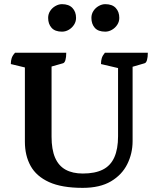

<svg xmlns="http://www.w3.org/2000/svg" viewBox="-20 -896 765 928"><path d="M379.7 12Q278.2 12 216.9 -16Q155.6 -44 128 -94Q100.3 -144 100.3 -211V-585.8L120 -565.2L32.3 -586.4Q32.3 -603.1 36.6 -615.6Q40.8 -628.1 52.7 -641H300.2Q300.2 -619.1 296.2 -605.6Q292.2 -592.1 284.2 -590.1L206.9 -568.1L229.2 -589.1V-235.3Q229.2 -173.5 246.2 -134Q263.2 -94.5 297 -75.9Q330.7 -57.3 380.2 -57.3Q439.5 -57.3 477 -76.3Q514.5 -95.2 532.5 -135.4Q550.6 -175.6 550.6 -237.3V-597.2L559.8 -564.9L468.1 -586.4Q468.1 -603.1 472.1 -615.6Q476.1 -628.1 487 -641H694.5Q694.5 -619.6 690.5 -605.9Q686.5 -592.1 678.5 -590.1L606.9 -569.2L620.9 -602.2V-214Q620.9 -154.5 595.2 -102.8Q569.6 -51.1 516.3 -19.5Q463 12 379.7 12ZM488.7 -743Q454.3 -743 438 -761.7Q421.8 -780.4 421.8 -809.5Q421.8 -828 431.5 -843Q441.2 -858 457 -866.9Q472.8 -875.9 488.7 -875.9Q522.3 -875.9 539.4 -857.5Q556.6 -839.1 556.6 -809.5Q556.6 -791.5 546.9 -776.5Q537.2 -761.4 521.4 -752.2Q505.7 -743 488.7 -743ZM279.6 -743Q245.7 -743 229.2 -761.7Q212.7 -780.4 212.7 -809.5Q212.7 -828 222.4 -843Q232.1 -858 247.9 -866.9Q263.7 -875.9 279.6 -875.9Q312.7 -875.9 330.1 -857.5Q347.6 -839.1 347.6 -809.5Q347.6 -791.5 337.9 -776.5Q328.2 -761.4 312.7 -752.2Q297.2 -743 279.6 -743Z"/></svg>

Font: Petrona
Style: Regular
Weight: 400
Designer: Ringo R. Seeber
Foundry: Ringo R. Seeber
Version: Version 2.001; ttfautohint (v1.8.3)